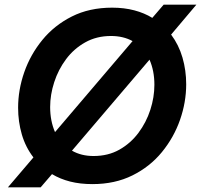

<svg xmlns="http://www.w3.org/2000/svg" viewBox="-20 -783 866 827"><path d="M14 24 124 -105Q90 -149 74 -204Q58 -259 58 -319Q58 -396 84.5 -472Q111 -548 162.5 -611Q214 -674 289.5 -712Q365 -750 463 -750Q515 -750 558.5 -738.5Q602 -727 636 -706L685 -763H826L717 -634Q750 -590 766 -535Q782 -480 782 -420Q782 -343 755.5 -267Q729 -191 677.5 -128Q626 -65 550.5 -27.5Q475 10 378 10Q325 10 282 -1Q239 -12 204 -33L155 24ZM196 -322Q196 -262 217 -214L551 -606Q511 -628 458 -628Q396 -628 347 -600.5Q298 -573 264.5 -528Q231 -483 213.5 -429Q196 -375 196 -322ZM383 -111Q446 -111 494.5 -138.5Q543 -166 576.5 -211Q610 -256 627.5 -310Q645 -364 645 -418Q645 -478 624 -526L290 -134Q330 -111 383 -111Z"/></svg>

Font: Be Vietnam Pro SemiBold
Style: Italic
Weight: 600
Italic angle: -12°
Designer: Lam Bao, Tony Le, Vietanh Nguyen
Foundry: Yellow Type Foundry
Version: Version 1.002; ttfautohint (v1.8.3)